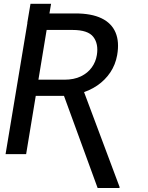

<svg xmlns="http://www.w3.org/2000/svg" viewBox="-20 -797 766 993"><path d="M121.1 -678.7 137.7 -777.3H244.1L227.5 -678.7ZM129.9 -727.5H370.1Q453.1 -727.5 505.1 -702.4Q557.1 -677.2 577.6 -628.9Q598.1 -580.6 585.9 -511.7Q577.1 -462.4 550.5 -422.6Q523.9 -382.8 482.9 -354.7Q441.9 -326.7 388.7 -312.5L358.4 -301.3H141.1L154.3 -384.8H312.5Q362.8 -384.8 398.4 -402.1Q434.1 -419.4 454.8 -448.5Q475.6 -477.5 481 -512.7Q490.2 -570.3 462.6 -606.2Q435.1 -642.1 355 -642.1H221.2L115.2 0H8.8ZM484.9 175.3 302.7 -323.7H413.6L598.6 170.4L597.7 175.3Z"/></svg>

Font: Inter
Style: Italic
Weight: 400
Italic angle: -9.3988°
Designer: Rasmus Andersson
Foundry: rsms
Version: Version 4.001;git-66647c0bb